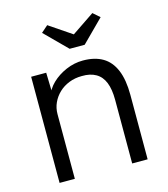

<svg xmlns="http://www.w3.org/2000/svg" viewBox="-110 -825 797 912"><g transform="rotate(-15 288.0 -369.5)"><path d="M70 -522H144L147 -413L135 -408Q145 -442 174 -470Q203 -498 243.5 -515.5Q284 -533 327 -533Q385 -533 424 -510Q463 -487 483 -439Q503 -391 503 -317V0H427V-313Q427 -365 413.5 -398.5Q400 -432 372 -448Q344 -464 303 -463Q269 -463 240 -451.5Q211 -440 190 -420Q169 -400 157 -374Q145 -348 145 -318V0H108Q101 0 92 0Q83 0 70 0ZM281 -603 174 -710 207 -739 318 -664 429 -739 462 -710 355 -603Z"/></g></svg>

Font: Our Lexend Light
Style: Regular
Weight: 300
Designer: Bonnie Shaver-Troup, Thomas Jockin
Foundry: Lexend
Version: Version 1.007